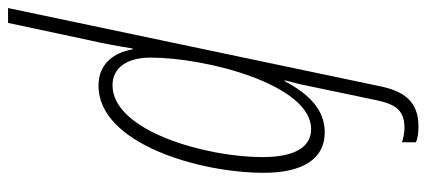

<svg xmlns="http://www.w3.org/2000/svg" viewBox="-346 -500 1034 465"><g transform="rotate(90 170.5 -268.0)"><path d="M147 -670 -42 229H-6L36 32C44 -2 51 -42 56 -73H58C66 -26 94 10 146 10C286 10 357 -234 357 -390C357 -487 322 -538 259 -538C205 -538 167 -501 135 -441H133C137 -459 142 -472 147 -500L182 -667C192 -712 208 -731 248 -731C262 -731 274 -728 283 -725V-759C274 -763 260 -765 245 -765C184 -765 159 -730 147 -670ZM145 -24C102 -24 78 -60 78 -116C78 -253 144 -505 251 -505C292 -505 319 -470 319 -387C319 -251 256 -24 145 -24Z"/></g></svg>

Font: Noto Sans ExtraCondensed ExtraLight
Style: Italic
Weight: 200
Width: 2
Italic angle: -12°
Designer: Monotype Design Team
Foundry: Monotype Imaging Inc.
Version: Version 2.013